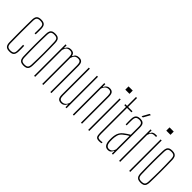

<svg xmlns="http://www.w3.org/2000/svg" viewBox="94 -1693 2590 2590"><g transform="rotate(45 1389.0 -397.5)"><path d="M205 -410Q206 -431 206.2 -449Q206.5 -467 206.2 -483Q206 -499 206 -514Q206 -556 190 -570.5Q174 -585 138 -585Q102 -585 86.5 -570.5Q71 -556 70 -514Q69 -450.5 68.5 -399Q68 -347.5 68 -299.5Q68 -251.5 68.5 -200Q69 -148.5 70 -85Q71 -44 86.5 -29.5Q102 -15 138 -15Q174 -15 190 -29.5Q206 -44 206 -85Q206 -108.5 206.2 -134Q206.5 -159.5 205 -191H225Q226.5 -159 226.8 -133Q227 -107 226 -85Q224.5 -37 205 -16Q185.5 5 138 5Q91 5 71 -16Q51 -37 50 -85Q49 -138.5 48.5 -192.2Q48 -246 48 -299.5Q48 -353 48.5 -406.8Q49 -460.5 50 -514Q51 -563 71 -584Q91 -605 138 -605Q185.5 -605 205.8 -584Q226 -563 226 -514Q226 -493 226.2 -467.8Q226.5 -442.5 225 -410Z M406.5 5Q375 5 356 -4.2Q337 -13.5 328.2 -33.2Q319.5 -53 318.5 -85Q317 -138.5 316.2 -192.2Q315.5 -246 315.5 -299.5Q315.5 -353 316.2 -406.8Q317 -460.5 318.5 -514Q319.5 -546.5 328.2 -566.5Q337 -586.5 356 -595.8Q375 -605 406.5 -605Q438 -605 457 -595.8Q476 -586.5 484.8 -566.5Q493.5 -546.5 494.5 -514Q496 -460.5 496.8 -406.8Q497.5 -353 497.5 -299.5Q497.5 -246 496.8 -192.2Q496 -138.5 494.5 -85Q493.5 -53 484.8 -33.2Q476 -13.5 457 -4.2Q438 5 406.5 5ZM406.5 -15Q442.5 -15 457.8 -29.5Q473 -44 474.5 -85Q476.5 -148.5 477.5 -200Q478.5 -251.5 478.5 -299.5Q478.5 -347.5 477.5 -399Q476.5 -450.5 474.5 -514Q473 -556 458.2 -570.5Q443.5 -585 406.5 -585Q370 -585 355 -570.5Q340 -556 338.5 -514Q336.5 -450.5 335.8 -399Q335 -347.5 335 -299.5Q335 -251.5 335.8 -200Q336.5 -148.5 338.5 -85Q340 -44 355.2 -29.5Q370.5 -15 406.5 -15Z M605.5 0V-600H625.5V-553H631.5Q643 -581 660.5 -593Q678 -605 706.5 -605Q736.5 -605 753.5 -593Q770.5 -581 776.5 -553H783.5Q795 -581 814 -593Q833 -605 861.5 -605Q900.5 -605 917.8 -584Q935 -563 935.5 -514V0H915.5V-514Q915 -552.5 902.5 -568.8Q890 -585 861.5 -585Q828.5 -585 809.8 -568.8Q791 -552.5 780.5 -514V0H760.5V-514Q760 -552.5 747.5 -568.8Q735 -585 706.5 -585Q673.5 -585 654.8 -568.8Q636 -552.5 625.5 -514V0Z M1123.5 5Q1084.5 5 1067 -16.2Q1049.5 -37.5 1049.5 -86V-600H1069.5V-86Q1069.5 -48 1082.2 -31.5Q1095 -15 1123.5 -15Q1153 -15 1174 -33.2Q1195 -51.5 1204.5 -86V-600H1224.5V0H1204.5V-47H1196.5Q1187 -22.5 1168 -8.8Q1149 5 1123.5 5Z M1344.5 0V-600H1364.5V-553H1372.5Q1382.5 -578 1401.2 -591.5Q1420 -605 1445.5 -605Q1484.5 -605 1501.8 -584Q1519 -563 1519.5 -514V0H1499.5V-514Q1499 -552.5 1486.5 -568.8Q1474 -585 1445.5 -585Q1416.5 -585 1395.5 -566.8Q1374.5 -548.5 1364.5 -514V0Z M1607.5 -738V-800H1687.5V-738ZM1637.5 0V-600H1657.5V0Z M1849.5 5Q1804.5 5 1791.5 -16Q1778.5 -37 1778.5 -85V-580H1746.5V-600H1779.5V-770H1799.5V-600H1882.5V-580H1798.5V-85Q1798.5 -44 1807 -29.5Q1815.5 -15 1851.5 -15Q1867.5 -15 1874.8 -16Q1882 -17 1892.5 -19V0Q1883 2 1872 3.5Q1861 5 1849.5 5Z M2015.5 5Q1977.5 5 1958.8 -20.8Q1940 -46.5 1937.5 -90Q1937 -105 1936.5 -118Q1936 -131 1936.5 -145Q1937.5 -177 1943.5 -205.2Q1949.5 -233.5 1964.5 -258.2Q1979.5 -283 2007.5 -305Q2025.5 -318.5 2046.8 -333Q2068 -347.5 2089.5 -360V-514Q2089.5 -552.5 2075.2 -568.8Q2061 -585 2026.5 -585Q1996.5 -585 1979.8 -570.5Q1963 -556 1961.5 -514Q1961 -499.5 1960.8 -482.2Q1960.5 -465 1960.8 -446.5Q1961 -428 1961.5 -410H1942.5Q1942 -437 1941.5 -464.8Q1941 -492.5 1941.5 -514Q1942.5 -546.5 1952 -566.5Q1961.5 -586.5 1980.5 -595.8Q1999.5 -605 2028.5 -605Q2058.5 -605 2076.2 -595.5Q2094 -586 2101.8 -566Q2109.5 -546 2109.5 -514V0H2089.5V-47H2083.5Q2076 -24.5 2060.5 -9.8Q2045 5 2015.5 5ZM2015.5 -15Q2044 -15 2062 -31.8Q2080 -48.5 2089.5 -82V-337Q2073 -328 2054.2 -315.8Q2035.5 -303.5 2007.5 -280Q1977 -254 1967.5 -219.5Q1958 -185 1956.5 -145Q1956.5 -137 1956.8 -121.5Q1957 -106 1957.5 -90Q1960 -54 1975.5 -34.5Q1991 -15 2015.5 -15ZM2016 -640 2071 -739H2095L2040 -640Z M2227.5 0V-600H2247.5V-553H2254.5Q2265 -579.5 2281.8 -589.8Q2298.5 -600 2327.5 -600Q2333.5 -600 2340 -600Q2346.5 -600 2352.5 -600V-580H2327.5Q2294 -580 2275.8 -565.5Q2257.5 -551 2247.5 -514V0Z M2389.5 -738V-800H2469.5V-738ZM2419.5 0V-600H2439.5V0Z M2638.5 5Q2607 5 2588 -4.2Q2569 -13.5 2560.2 -33.2Q2551.5 -53 2550.5 -85Q2549 -138.5 2548.2 -192.2Q2547.5 -246 2547.5 -299.5Q2547.5 -353 2548.2 -406.8Q2549 -460.5 2550.5 -514Q2551.5 -546.5 2560.2 -566.5Q2569 -586.5 2588 -595.8Q2607 -605 2638.5 -605Q2670 -605 2689 -595.8Q2708 -586.5 2716.8 -566.5Q2725.5 -546.5 2726.5 -514Q2728 -460.5 2728.8 -406.8Q2729.5 -353 2729.5 -299.5Q2729.5 -246 2728.8 -192.2Q2728 -138.5 2726.5 -85Q2725.5 -53 2716.8 -33.2Q2708 -13.5 2689 -4.2Q2670 5 2638.5 5ZM2638.5 -15Q2674.5 -15 2689.8 -29.5Q2705 -44 2706.5 -85Q2708.5 -148.5 2709.5 -200Q2710.5 -251.5 2710.5 -299.5Q2710.5 -347.5 2709.5 -399Q2708.5 -450.5 2706.5 -514Q2705 -556 2690.2 -570.5Q2675.5 -585 2638.5 -585Q2602 -585 2587 -570.5Q2572 -556 2570.5 -514Q2568.5 -450.5 2567.8 -399Q2567 -347.5 2567 -299.5Q2567 -251.5 2567.8 -200Q2568.5 -148.5 2570.5 -85Q2572 -44 2587.2 -29.5Q2602.5 -15 2638.5 -15Z"/></g></svg>

Font: Big Shoulders Display Thin Thin
Style: Regular
Weight: 250
Version: Version 2.002